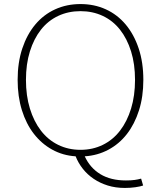

<svg xmlns="http://www.w3.org/2000/svg" viewBox="-20 -759 796 947"><path d="M108 -365Q108 -287 127.5 -223.5Q147 -160 182 -114.5Q217 -69 267 -44.5Q317 -20 377 -20Q437 -20 487 -44.5Q537 -69 572 -114.5Q607 -160 626.5 -223.5Q646 -287 646 -365Q646 -443 626.5 -505.5Q607 -568 572 -612.5Q537 -657 487 -680.5Q437 -704 377 -704Q317 -704 267 -680.5Q217 -657 182 -612.5Q147 -568 127.5 -505.5Q108 -443 108 -365ZM686 156Q672 161 647.5 164.5Q623 168 596 168Q550 168 511.5 156Q473 144 442 123Q411 102 388.5 73.5Q366 45 353 12Q290 8 237.5 -21Q185 -50 147 -99Q109 -148 88 -215.5Q67 -283 67 -365Q67 -451 90 -520Q113 -589 154 -638Q195 -687 252 -713Q309 -739 377 -739Q445 -739 502 -713Q559 -687 600 -638Q641 -589 664 -520Q687 -451 687 -365Q687 -282 665.5 -214.5Q644 -147 606 -98Q568 -49 514.5 -20.5Q461 8 398 12Q424 69 475 100Q526 131 601 131Q627 131 644.5 128.5Q662 126 676 122Z"/></svg>

Font: SpoqaHanSans
Style: Thin
Weight: 250
Designer: [Spoqa Han Sans] Dong-huui Kim \uAE40 \uB3D9 \uD718   [Noto Sans] Ryoko NISHIZUKA \u897F \u585A \u6DBC \u5B50  (kana & i
Foundry: Spoqa (http://bi.spoqa.com)
Version: Version 1.004;PS 1.004;hotconv 1.0.82;makeotf.lib2.5.63406